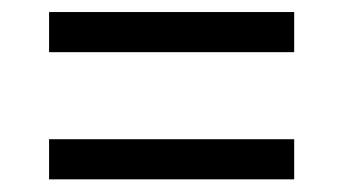

<svg xmlns="http://www.w3.org/2000/svg" viewBox="-20 -466 556 311"><path d="M59.5 -175.5V-240.5H456.5V-175.5ZM59.5 -381.5V-446.5H456.5V-381.5Z"/></svg>

Font: Anek Telugu Medium
Style: Regular
Weight: 400
Version: Version 1.003